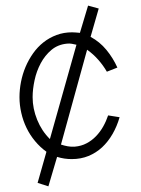

<svg xmlns="http://www.w3.org/2000/svg" viewBox="-20 -554 498 678"><path d="M357.4 -300.8Q344.7 -322.8 327.1 -342.8Q309.6 -362.8 287.6 -378.4L195.3 -43.5Q207 -39.6 219.2 -37.4Q231.4 -35.2 244.1 -36.1Q267.1 -38.1 285.6 -47.9Q304.2 -57.6 318.8 -72.8Q333.5 -87.9 344.2 -106.9Q355 -126 361.8 -146.5L402.3 -140.1Q393.1 -107.9 377.4 -80.8Q361.8 -53.7 340.6 -33.9Q319.3 -14.2 292.5 -3.2Q265.6 7.8 233.4 7.8Q220.2 7.8 207.3 5.9Q194.3 3.9 181.6 0L150.9 104L112.8 91.8L144 -18.1Q121.6 -34.2 103.8 -55.7Q85.9 -77.1 73.7 -102.3Q61.5 -127.4 55.2 -155.3Q48.8 -183.1 48.8 -210.9Q48.8 -237.8 54.2 -265.1Q59.6 -292.5 70.3 -317.9Q81.1 -343.3 96.9 -365.7Q112.8 -388.2 133.5 -404.5Q154.3 -420.9 179.7 -430.4Q205.1 -439.9 234.9 -439.9Q241.7 -439.9 248.5 -439.2Q255.4 -438.5 262.2 -438L291 -534.2L328.6 -523.9L299.8 -423.8Q332 -406.7 355.7 -377.9Q379.4 -349.1 394.5 -315.4ZM95.2 -210.9Q95.2 -170.4 111.3 -130.9Q127.4 -91.3 156.2 -63L250 -396Q242.2 -397.9 233.6 -399.4Q225.1 -400.9 216.8 -399.9Q184.6 -397 161.6 -377.7Q138.7 -358.4 123.8 -330.6Q108.9 -302.7 102.1 -270.8Q95.2 -238.8 95.2 -210.9Z"/></svg>

Font: SaysetthaMai
Style: Regular
Weight: 400
Designer: John M. Durdin
Foundry: Lao Script for Windows
Version: Version 1.101